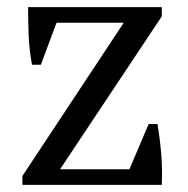

<svg xmlns="http://www.w3.org/2000/svg" viewBox="-20 -520 528 540"><path d="M423 -171Q430 -129 433.5 -86.5Q437 -44 435 0H43V-25L328 -456H139L95 -338H70Q62 -381 60.5 -422.5Q59 -464 59 -500H435V-474L149 -44H344L398 -171Z"/></svg>

Font: PT Serif
Style: Regular
Weight: 400
Designer: A.Korolkova, O.Umpeleva, V.Yefimov
Foundry: ParaType Ltd
Version: Version 1.000W OFL; ttfautohint (v1.6)